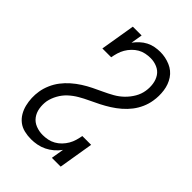

<svg xmlns="http://www.w3.org/2000/svg" viewBox="-221 -838 941 941"><g transform="rotate(45 250.0 -367.5)"><path d="M174 8Q150 8 127 2.5Q104 -3 86.5 -16.5Q69 -30 57.5 -49.5Q46 -69 40.5 -91.5Q35 -114 34 -137.5Q33 -161 37 -185Q41 -210 52 -235.5Q63 -261 79.5 -282.5Q96 -304 117 -322.5Q138 -341 161.5 -356Q185 -371 209.5 -383Q234 -395 259 -406.5Q284 -418 308 -431.5Q332 -445 352 -464.5Q372 -484 386 -508Q400 -532 404 -558Q408 -582 404.5 -606.5Q401 -631 388.5 -650Q376 -669 354 -678.5Q332 -688 308 -688Q291 -688 273.5 -684.5Q256 -681 240.5 -672Q225 -663 212 -649.5Q199 -636 190 -620.5Q181 -605 176 -588Q171 -571 168 -554H107L137 -735H198L188 -675Q200 -691 214.5 -704.5Q229 -718 246.5 -727Q264 -736 283 -739.5Q302 -743 320 -743Q356 -743 389 -729Q422 -715 441 -686.5Q460 -658 465 -621.5Q470 -585 464 -550Q460 -524 449 -499Q438 -474 421.5 -452.5Q405 -431 383.5 -412.5Q362 -394 339 -379.5Q316 -365 291.5 -352.5Q267 -340 242 -328.5Q217 -317 193 -303Q169 -289 149 -270.5Q129 -252 115.5 -227.5Q102 -203 97 -178Q93 -153 97 -128Q101 -103 115 -84Q129 -65 152 -56Q175 -47 200 -47Q217 -47 234.5 -50.5Q252 -54 268 -63Q284 -72 297 -85.5Q310 -99 319 -114.5Q328 -130 333 -147Q338 -164 341 -181H402L372 0H311L322 -66Q309 -48 292 -33.5Q275 -19 255.5 -9.5Q236 0 215 4Q194 8 174 8Z"/></g></svg>

Font: Iosevka Slab Light Oblique
Style: Regular
Weight: 300
Italic angle: -9°
Monospace: yes
Designer: Belleve Invis
Foundry: Belleve Invis
Version: Version 11.1.1; ttfautohint (v1.8.3)